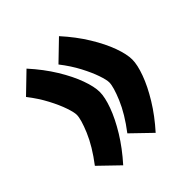

<svg xmlns="http://www.w3.org/2000/svg" viewBox="-155 -637 772 772"><g transform="rotate(-45 231.0 -251.0)"><path d="M253.4 -251.5Q253.4 -221.7 237.1 -176.8Q220.7 -131.8 189 -79.8Q157.2 -27.8 111.3 23.4L29.3 -55.7Q77.1 -118.2 100.1 -172.9Q123 -227.5 123 -252Q123 -266.6 112.5 -297.4Q102.1 -328.1 81.3 -367.7Q60.5 -407.2 29.3 -447.3L111.3 -526.4Q157.7 -475.1 189.5 -423.1Q221.2 -371.1 237.3 -326.4Q253.4 -281.7 253.4 -251.5ZM438 -251.5Q438 -221.7 421.6 -176.8Q405.3 -131.8 373.5 -79.8Q341.8 -27.8 295.9 23.4L213.9 -55.7Q261.7 -118.2 284.7 -172.9Q307.6 -227.5 307.6 -252Q307.6 -266.6 297.1 -297.4Q286.6 -328.1 265.9 -367.7Q245.1 -407.2 213.9 -447.3L295.9 -526.4Q342.3 -475.1 374 -423.1Q405.8 -371.1 421.9 -326.4Q438 -281.7 438 -251.5Z"/></g></svg>

Font: Vazir Black WOL-UI
Style: Black-WOL-UI
Weight: 900
Designer: Saber Rastikerdar
Foundry: Saber Rastikerdar
Version: Version 30.0.0